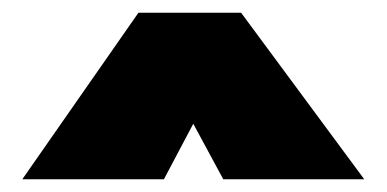

<svg xmlns="http://www.w3.org/2000/svg" viewBox="-20 -644 606 301"><path d="M15 -363 197 -624H358L551 -363H330L283 -450L237 -363Z"/></svg>

Font: Boz Display
Style: Regular
Weight: 900
Version: Version 2.000; ttfautohint (v1.8.3)